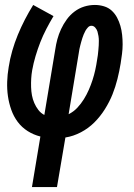

<svg xmlns="http://www.w3.org/2000/svg" viewBox="-20 -550 540 775"><path d="M109 205 143 1Q115 -6 91.5 -21Q68 -36 51.5 -58Q35 -80 25.5 -107Q16 -134 12 -162Q8 -190 9 -220Q10 -250 15 -279Q20 -312 29.5 -345Q39 -378 52 -409.5Q65 -441 80.5 -471Q96 -501 114 -530L196 -485Q181 -460 167 -433Q153 -406 142.5 -379Q132 -352 123.5 -323.5Q115 -295 110 -267Q107 -250 106 -233Q105 -216 105.5 -198.5Q106 -181 109 -165Q112 -149 118.5 -134Q125 -119 135 -106Q145 -93 159 -86L203 -350Q206 -371 211.5 -391.5Q217 -412 226.5 -432.5Q236 -453 249.5 -471.5Q263 -490 281 -503.5Q299 -517 320 -523.5Q341 -530 363 -530Q382 -530 400 -524.5Q418 -519 431 -507Q444 -495 452.5 -479Q461 -463 466 -445.5Q471 -428 473 -409Q475 -390 475 -371Q475 -352 472.5 -332.5Q470 -313 467 -294Q462 -263 454 -231Q446 -199 434 -169Q422 -139 403.5 -109.5Q385 -80 361 -56Q337 -32 306.5 -16Q276 0 244 5L210 205ZM257 -89Q277 -99 292 -115Q307 -131 318.5 -149.5Q330 -168 338.5 -187.5Q347 -207 353.5 -227Q360 -247 364.5 -267.5Q369 -288 372 -309Q374 -318 375 -328Q376 -338 377 -347.5Q378 -357 378.5 -366.5Q379 -376 379 -385.5Q379 -395 377.5 -404.5Q376 -414 373.5 -422.5Q371 -431 364.5 -438.5Q358 -446 349 -446Q341 -446 335 -439.5Q329 -433 325 -426Q321 -419 318 -411.5Q315 -404 312.5 -396.5Q310 -389 308 -381.5Q306 -374 304 -366.5Q302 -359 300.5 -351.5Q299 -344 298 -336Z"/></svg>

Font: Iosevka Curly Slab SmBdObl
Style: Regular
Weight: 600
Italic angle: -9°
Monospace: yes
Designer: Belleve Invis
Foundry: Belleve Invis
Version: Version 11.0.0; ttfautohint (v1.8.3)